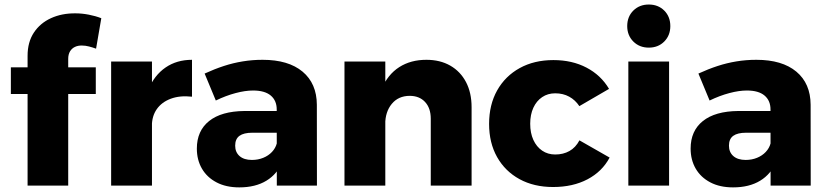

<svg xmlns="http://www.w3.org/2000/svg" viewBox="-20 -808 3602 836"><path d="M100.1 -565.1Q100.1 -624.7 127.5 -666.1Q154.9 -707.4 202 -728.9Q249.1 -750.4 308.3 -749.9Q336.9 -749.9 366.2 -744.2Q395.6 -738.6 421.1 -728.7L398.3 -596.1Q383.1 -601.6 367.6 -605.6Q352.1 -609.7 337.6 -609.7Q320.3 -610.3 306.6 -603.9Q293 -597.6 285 -584.5Q277 -571.4 277 -551.7V0H100.1ZM27.3 -514.9H397.1V-398.6H27.3Z M816 -387Q763 -392.9 723.5 -378.1Q684 -363.3 662.6 -332.7Q641.3 -302.1 641.3 -259.3L599 -266.7Q599 -354.6 625.6 -417.6Q652.1 -480.6 700.9 -514.1Q749.6 -547.6 816 -547.6ZM463.9 -540.1H641.7V0H463.9Z M1078.6 -230.1Q1041.4 -230.1 1022.7 -216.6Q1004 -203 1004 -173.7Q1004 -145.3 1023.2 -128.4Q1042.4 -111.6 1076.7 -111.6Q1103.7 -111.6 1126.3 -120.9Q1148.9 -130.1 1164.3 -146.5Q1179.7 -162.9 1185.3 -184L1209.6 -104.7Q1188 -50.4 1140.1 -21.3Q1092.3 7.9 1021.9 7.9Q964.3 7.9 922.9 -13.9Q881.4 -35.6 859.3 -73.6Q837.1 -111.7 837.1 -161.1Q837.1 -238.3 890.5 -281Q943.9 -323.7 1044.4 -324.7H1202.1V-230.1ZM1184.9 -331.3Q1184.9 -370.1 1158.9 -392Q1132.9 -413.9 1081.9 -413.9Q1047.9 -413.9 1005.8 -402.7Q963.7 -391.6 919.7 -370.3L871 -487.7Q913.7 -507.3 954.4 -520.6Q995.1 -533.9 1036.9 -540.7Q1078.7 -547.6 1123.4 -547.6Q1235.6 -547.6 1297.4 -496.1Q1359.1 -444.6 1359.6 -351.9L1360 0H1185.3Z M1855.6 -290.9Q1855.6 -337.4 1830.7 -364.1Q1805.9 -390.7 1763.6 -390.7Q1714.3 -390.3 1685.8 -355.6Q1657.3 -320.9 1657.3 -266.7H1615Q1615 -358.9 1641.9 -421.4Q1668.7 -484 1718.5 -515.8Q1768.3 -547.6 1836.6 -547.6Q1896.3 -547.6 1940.5 -522.3Q1984.7 -497 2009.1 -450.6Q2033.4 -404.3 2033.4 -340.9V0H1855.6ZM1479.9 -540.1H1657.7V0H1479.9Z M2502.6 -345.9Q2484.9 -372.6 2458.3 -387.1Q2431.7 -401.7 2397.4 -401.7Q2365.1 -401.7 2340.6 -385.1Q2316 -368.6 2302.3 -338.8Q2288.6 -309 2288.6 -269Q2288.6 -229 2302.3 -198.9Q2316 -168.9 2340.6 -152.1Q2365.1 -135.3 2397.4 -135.3Q2432.6 -135.3 2459.4 -150.4Q2486.3 -165.4 2503 -196.9L2634.4 -121.9Q2601.9 -60.9 2538.1 -27.3Q2474.3 6.3 2388.4 6.3Q2304.9 6.3 2242.1 -28Q2179.3 -62.3 2144.4 -124.2Q2109.6 -186.1 2109.6 -268.4Q2109.6 -351.9 2144.7 -414.4Q2179.9 -476.9 2242.9 -511.6Q2306 -546.4 2389.6 -546.4Q2471.3 -546.4 2533.9 -513.5Q2596.6 -480.6 2631.9 -421Z M2715.9 -540.1H2893.3V0H2715.9ZM2804.9 -788.3Q2845.9 -788.3 2872.3 -761.9Q2898.7 -735.4 2898.7 -694.4Q2898.7 -653.9 2872.3 -627.2Q2845.9 -600.6 2804.9 -600.6Q2764.3 -600.6 2737.6 -627.2Q2711 -653.9 2711 -694.4Q2711 -735.4 2737.6 -761.9Q2764.3 -788.3 2804.9 -788.3Z M3228.6 -230.1Q3191.4 -230.1 3172.7 -216.6Q3154 -203 3154 -173.7Q3154 -145.3 3173.2 -128.4Q3192.4 -111.6 3226.7 -111.6Q3253.7 -111.6 3276.3 -120.9Q3298.9 -130.1 3314.3 -146.5Q3329.7 -162.9 3335.3 -184L3359.6 -104.7Q3338 -50.4 3290.1 -21.3Q3242.3 7.9 3171.9 7.9Q3114.3 7.9 3072.9 -13.9Q3031.4 -35.6 3009.3 -73.6Q2987.1 -111.7 2987.1 -161.1Q2987.1 -238.3 3040.5 -281Q3093.9 -323.7 3194.4 -324.7H3352.1V-230.1ZM3334.9 -331.3Q3334.9 -370.1 3308.9 -392Q3282.9 -413.9 3231.9 -413.9Q3197.9 -413.9 3155.8 -402.7Q3113.7 -391.6 3069.7 -370.3L3021 -487.7Q3063.7 -507.3 3104.4 -520.6Q3145.1 -533.9 3186.9 -540.7Q3228.7 -547.6 3273.4 -547.6Q3385.6 -547.6 3447.4 -496.1Q3509.1 -444.6 3509.6 -351.9L3510 0H3335.3Z"/></svg>

Font: Alexandria
Style: Regular
Weight: 400
Designer: Mohamed Gaber
Foundry: Kief Type Foundry
Version: Version 5.100